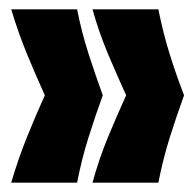

<svg xmlns="http://www.w3.org/2000/svg" viewBox="-20 -470 420 411"><path d="M319 -79H178Q192 -130 211 -176Q230 -222 250 -266Q230 -310 211 -355Q192 -400 178 -450H319Q329 -400 343 -355Q357 -310 374 -266Q358 -222 343.5 -176Q329 -130 319 -79ZM145 -79H4Q19 -130 37.5 -176Q56 -222 76 -266Q56 -310 37.5 -355Q19 -400 4 -450H145Q155 -400 169.5 -355Q184 -310 200 -266Q184 -222 169.5 -176Q155 -130 145 -79Z"/></svg>

Font: Bricolage Grotesque 96pt Condensed Bricolage Grotesque 48pt Condensed Regular
Style: Bold
Weight: 700
Width: 3
Designer: Mathieu Triay
Foundry: Atelier Triay
Version: Version 1.001; ttfautohint (v1.8.4.7-5d5b);gftools[0.9.33.de